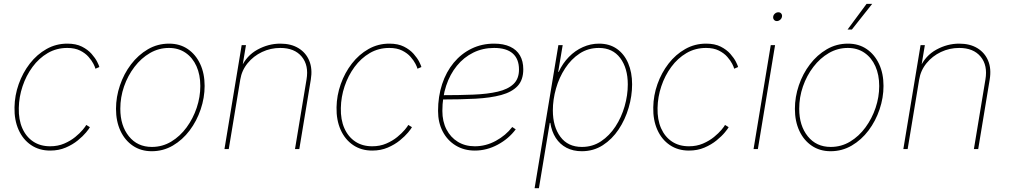

<svg xmlns="http://www.w3.org/2000/svg" viewBox="-20 -778 5264 1002"><path d="M241.7 7.8Q184.6 7.8 142.1 -21Q99.6 -49.8 76.9 -100.8Q54.2 -151.9 55.7 -217.8Q56.6 -279.8 77.6 -339.1Q98.6 -398.4 135.7 -446.3Q172.9 -494.1 222.7 -522.2Q272.5 -550.3 331.1 -550.3Q376.5 -550.3 407.5 -534.7Q438.5 -519 458 -496.8Q477.5 -474.6 487.3 -455.1Q497.1 -435.5 498.5 -428.2L478 -419.4Q476.6 -427.2 467.8 -444.6Q459 -461.9 442.1 -481.2Q425.3 -500.5 397.9 -514.2Q370.6 -527.8 331.1 -527.8Q274.9 -527.8 229 -501Q183.1 -474.1 149.7 -428.7Q116.2 -383.3 97.7 -327.6Q79.1 -272 78.1 -214.4Q76.7 -153.8 96.4 -108.9Q116.2 -64 153.3 -39.3Q190.4 -14.6 241.7 -14.6Q282.2 -14.6 315.2 -28.8Q348.1 -43 372.6 -63Q397 -83 411.9 -100.8Q426.8 -118.7 430.2 -126L449.2 -114.3Q445.3 -106.4 429.2 -86.9Q413.1 -67.4 386.2 -45.4Q359.4 -23.4 323 -7.8Q286.6 7.8 241.7 7.8Z M772 11.2Q715.8 11.2 673.8 -17.1Q631.8 -45.4 608.6 -95.2Q585.4 -145 585.4 -210Q585.4 -272 606 -332.5Q626.5 -393.1 663.8 -442.1Q701.2 -491.2 751.7 -520.8Q802.2 -550.3 862.3 -550.3Q918.5 -550.3 960 -522Q1001.5 -493.7 1024.7 -444.1Q1047.9 -394.5 1047.9 -329.6Q1047.9 -268.1 1027.3 -207.3Q1006.8 -146.5 969.7 -97.2Q932.6 -47.9 882.1 -18.3Q831.5 11.2 772 11.2ZM772.5 -11.2Q827.6 -11.2 873.8 -39.1Q919.9 -66.9 953.9 -113.3Q987.8 -159.7 1006.6 -215.8Q1025.4 -272 1025.4 -329.1Q1025.4 -387.7 1005.4 -432.4Q985.4 -477.1 948.5 -502.4Q911.6 -527.8 861.8 -527.8Q808.6 -527.8 762.7 -501.2Q716.8 -474.6 681.9 -429Q647 -383.3 627.4 -326.9Q607.9 -270.5 607.9 -210.4Q607.9 -122.1 652.6 -66.7Q697.3 -11.2 772.5 -11.2Z M1233.9 -362.8 1173.8 0H1151.4L1241.2 -542.5H1263.7L1244.1 -425.3H1238.3Q1266.6 -487.8 1323.7 -519Q1380.9 -550.3 1442.9 -550.3Q1499 -550.3 1537.8 -526.6Q1576.7 -502.9 1594 -460.9Q1611.3 -418.9 1602.1 -362.8L1542 0H1519.5L1579.6 -362.8Q1592.3 -437 1554.7 -482.4Q1517.1 -527.8 1442.9 -527.8Q1392.1 -527.8 1347.4 -506.6Q1302.7 -485.4 1272.2 -448Q1241.7 -410.6 1233.9 -362.8Z M1922.4 7.8Q1865.2 7.8 1822.8 -21Q1780.3 -49.8 1757.6 -100.8Q1734.9 -151.9 1736.3 -217.8Q1737.3 -279.8 1758.3 -339.1Q1779.3 -398.4 1816.4 -446.3Q1853.5 -494.1 1903.3 -522.2Q1953.1 -550.3 2011.7 -550.3Q2057.1 -550.3 2088.1 -534.7Q2119.1 -519 2138.7 -496.8Q2158.2 -474.6 2168 -455.1Q2177.7 -435.5 2179.2 -428.2L2158.7 -419.4Q2157.2 -427.2 2148.4 -444.6Q2139.6 -461.9 2122.8 -481.2Q2106 -500.5 2078.6 -514.2Q2051.3 -527.8 2011.7 -527.8Q1955.6 -527.8 1909.7 -501Q1863.8 -474.1 1830.3 -428.7Q1796.9 -383.3 1778.3 -327.6Q1759.8 -272 1758.8 -214.4Q1757.3 -153.8 1777.1 -108.9Q1796.9 -64 1834 -39.3Q1871.1 -14.6 1922.4 -14.6Q1962.9 -14.6 1995.8 -28.8Q2028.8 -43 2053.2 -63Q2077.6 -83 2092.5 -100.8Q2107.4 -118.7 2110.8 -126L2129.9 -114.3Q2126 -106.4 2109.9 -86.9Q2093.8 -67.4 2066.9 -45.4Q2040 -23.4 2003.7 -7.8Q1967.3 7.8 1922.4 7.8Z M2458 7.8Q2401.9 7.8 2358.4 -18.6Q2314.9 -44.9 2290.5 -91.6Q2266.1 -138.2 2266.1 -199.2Q2266.1 -274.9 2287.4 -339.1Q2308.6 -403.3 2347.9 -450.7Q2387.2 -498 2440.9 -524.2Q2494.6 -550.3 2558.6 -550.3Q2607.9 -550.3 2642.1 -534.4Q2676.3 -518.6 2693.6 -488.5Q2710.9 -458.5 2710.9 -416.5Q2710.9 -360.8 2681.2 -329.1Q2651.4 -297.4 2595.7 -282.2Q2540 -267.1 2461.2 -262.9Q2382.3 -258.8 2285.2 -258.8V-281.2Q2376 -281.2 2450.2 -284.2Q2524.4 -287.1 2577.6 -299.6Q2630.9 -312 2659.7 -339.4Q2688.5 -366.7 2688.5 -415Q2688.5 -470.2 2655.8 -499Q2623 -527.8 2558.6 -527.8Q2499.5 -527.8 2450 -503.4Q2400.4 -479 2364.3 -434.6Q2328.1 -390.1 2308.3 -330.3Q2288.6 -270.5 2288.6 -199.2Q2288.6 -144 2310.1 -102.5Q2331.5 -61 2369.6 -37.8Q2407.7 -14.6 2458 -14.6Q2515.6 -14.6 2567.6 -43Q2619.6 -71.3 2653.3 -115.2L2671.4 -103Q2635.3 -54.2 2577.9 -23.2Q2520.5 7.8 2458 7.8Z M2770 204.1 2894 -542.5H2916.5L2893.1 -402.8H2895.5Q2916.5 -447.8 2949 -481Q2981.4 -514.2 3022 -532.2Q3062.5 -550.3 3106 -550.3Q3160.6 -550.3 3199.2 -523.2Q3237.8 -496.1 3258.3 -448.2Q3278.8 -400.4 3278.8 -337.9Q3278.8 -277.3 3260.7 -215.6Q3242.7 -153.8 3208.5 -102.5Q3174.3 -51.3 3125.7 -20Q3077.1 11.2 3016.1 11.2Q2971.2 11.2 2936.5 -6.8Q2901.9 -24.9 2880.4 -58.3Q2858.9 -91.8 2852.1 -136.7H2849.1L2792.5 204.1ZM3016.6 -11.2Q3072.3 -11.2 3116.5 -40.5Q3160.6 -69.8 3191.9 -117.7Q3223.1 -165.5 3239.7 -223.1Q3256.3 -280.8 3256.3 -337.4Q3256.3 -422.4 3216.8 -475.1Q3177.2 -527.8 3105.5 -527.8Q3049.3 -527.8 3005.1 -498.8Q2960.9 -469.7 2929.4 -421.6Q2897.9 -373.5 2881.6 -315.9Q2865.2 -258.3 2865.2 -201.7Q2865.2 -117.2 2904.5 -64.2Q2943.8 -11.2 3016.6 -11.2Z M3575.2 7.8Q3518.1 7.8 3475.6 -21Q3433.1 -49.8 3410.4 -100.8Q3387.7 -151.9 3389.2 -217.8Q3390.1 -279.8 3411.1 -339.1Q3432.1 -398.4 3469.2 -446.3Q3506.3 -494.1 3556.2 -522.2Q3606 -550.3 3664.6 -550.3Q3710 -550.3 3741 -534.7Q3772 -519 3791.5 -496.8Q3811 -474.6 3820.8 -455.1Q3830.6 -435.5 3832 -428.2L3811.5 -419.4Q3810.1 -427.2 3801.3 -444.6Q3792.5 -461.9 3775.6 -481.2Q3758.8 -500.5 3731.4 -514.2Q3704.1 -527.8 3664.6 -527.8Q3608.4 -527.8 3562.5 -501Q3516.6 -474.1 3483.2 -428.7Q3449.7 -383.3 3431.2 -327.6Q3412.6 -272 3411.6 -214.4Q3410.2 -153.8 3429.9 -108.9Q3449.7 -64 3486.8 -39.3Q3523.9 -14.6 3575.2 -14.6Q3615.7 -14.6 3648.7 -28.8Q3681.6 -43 3706.1 -63Q3730.5 -83 3745.4 -100.8Q3760.3 -118.7 3763.7 -126L3782.7 -114.3Q3778.8 -106.4 3762.7 -86.9Q3746.6 -67.4 3719.7 -45.4Q3692.9 -23.4 3656.5 -7.8Q3620.1 7.8 3575.2 7.8Z M3912.6 0 4002.4 -542.5H4024.9L3935.1 0ZM4034.2 -668Q4024.9 -668 4019.3 -674.8Q4013.7 -681.6 4015.1 -691.4Q4016.6 -700.7 4024.4 -707.3Q4032.2 -713.9 4042 -713.9Q4051.8 -713.9 4057.1 -707.3Q4062.5 -700.7 4061 -691.4Q4059.6 -681.6 4051.5 -674.8Q4043.5 -668 4034.2 -668Z M4314.9 11.2Q4258.8 11.2 4216.8 -17.1Q4174.8 -45.4 4151.6 -95.2Q4128.4 -145 4128.4 -210Q4128.4 -272 4148.9 -332.5Q4169.4 -393.1 4206.8 -442.1Q4244.1 -491.2 4294.7 -520.8Q4345.2 -550.3 4405.3 -550.3Q4461.4 -550.3 4502.9 -522Q4544.4 -493.7 4567.6 -444.1Q4590.8 -394.5 4590.8 -329.6Q4590.8 -268.1 4570.3 -207.3Q4549.8 -146.5 4512.7 -97.2Q4475.6 -47.9 4425 -18.3Q4374.5 11.2 4314.9 11.2ZM4315.4 -11.2Q4370.6 -11.2 4416.7 -39.1Q4462.9 -66.9 4496.8 -113.3Q4530.8 -159.7 4549.6 -215.8Q4568.4 -272 4568.4 -329.1Q4568.4 -387.7 4548.3 -432.4Q4528.3 -477.1 4491.5 -502.4Q4454.6 -527.8 4404.8 -527.8Q4351.6 -527.8 4305.7 -501.2Q4259.8 -474.6 4224.9 -429Q4189.9 -383.3 4170.4 -326.9Q4150.9 -270.5 4150.9 -210.4Q4150.9 -122.1 4195.6 -66.7Q4240.2 -11.2 4315.4 -11.2ZM4403.3 -624 4502.4 -757.8H4531.7L4425.8 -624Z M4776.9 -362.8 4716.8 0H4694.3L4784.2 -542.5H4806.6L4787.1 -425.3H4781.2Q4809.6 -487.8 4866.7 -519Q4923.8 -550.3 4985.8 -550.3Q5042 -550.3 5080.8 -526.6Q5119.6 -502.9 5137 -460.9Q5154.3 -418.9 5145 -362.8L5085 0H5062.5L5122.6 -362.8Q5135.3 -437 5097.7 -482.4Q5060.1 -527.8 4985.8 -527.8Q4935.1 -527.8 4890.4 -506.6Q4845.7 -485.4 4815.2 -448Q4784.7 -410.6 4776.9 -362.8Z"/></svg>

Font: Inter 16pt Thin
Style: Italic
Weight: 250
Italic angle: -9.3988°
Version: Version 4.001;git-66647c0bb